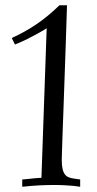

<svg xmlns="http://www.w3.org/2000/svg" viewBox="-20 -713 370 733"><path d="M158.2 -605Q142.6 -595.2 123 -584.5Q106.4 -575.2 84.5 -564.2Q62.5 -553.2 37.1 -543L24.9 -567.9Q49.3 -579.1 71.5 -591.3Q93.8 -603.5 115.7 -618.2Q137.7 -632.8 160.2 -651.1Q182.6 -669.4 207 -692.9H235.8Q233.4 -615.7 231 -543.9Q228.5 -472.2 226.3 -408.9Q224.1 -345.7 222.2 -292.5Q220.2 -239.3 218.8 -199.2Q217.3 -159.2 216.6 -134Q215.8 -108.9 215.8 -102.1Q215.8 -80.6 219 -67.4Q222.2 -54.2 228.3 -46.6Q234.4 -39.1 243.7 -35.6Q252.9 -32.2 265.1 -30.8L286.1 -27.8V0Q275.4 -1.5 260.3 -3.4Q247.6 -4.4 229 -5.6Q210.4 -6.8 186 -6.8Q161.1 -6.8 131.1 -5.4Q101.1 -3.9 64.9 0V-27.8Q77.6 -28.8 87.4 -29.8Q97.2 -30.8 105.2 -31.7Q113.3 -32.7 121.1 -33.2Q128.9 -33.7 138.2 -34.2Z"/></svg>

Font: Simonetta
Style: Regular
Weight: 400
Designer: Gayaneh Bagdasaryan
Foundry: BrownFox
Version: Version 1.001